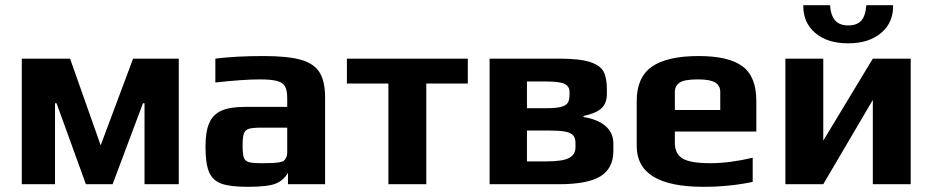

<svg xmlns="http://www.w3.org/2000/svg" viewBox="-20 -710 3594 740"><path d="M64 -484H250L368 -150L493 -484H669V0H537V-312H531L414 0H311L198 -312H192V0H64Z M772 -145Q772 -203 786.5 -236Q801 -269 833.5 -283.5Q866 -298 923 -298H1087V-331Q1087 -362 1078.5 -377Q1070 -392 1047.5 -398Q1025 -404 980 -404Q918 -404 810 -392V-484Q889 -494 995 -494Q1088 -494 1138.5 -480Q1189 -466 1211 -432Q1233 -398 1233 -333V0H1090V-44Q1073 -15 1044 -3Q1015 10 934 10Q866 10 832.5 -2.5Q799 -15 785.5 -47.5Q772 -80 772 -145ZM1054 -84Q1068 -86 1073.5 -90Q1079 -94 1083 -103Q1087 -110 1087 -124V-218H987Q953 -218 939 -213.5Q925 -209 920 -195.5Q915 -182 915 -148Q915 -115 920 -102Q925 -89 939.5 -85Q954 -81 991 -81Q1035 -81 1054 -84Z M1477 -388H1317V-484H1783V-388H1623V0H1477Z M1867 -484H2135Q2214 -484 2254 -471Q2294 -458 2306.5 -433.5Q2319 -409 2319 -366V-349Q2319 -311 2297.5 -292Q2276 -273 2229 -263V-259Q2284 -250 2314 -224Q2344 -198 2344 -157V-128Q2344 -62 2295 -31Q2246 0 2134 0H1867ZM2084 -293Q2123 -293 2142 -298Q2161 -303 2168 -313.5Q2175 -324 2175 -345V-357Q2175 -376 2157.5 -386Q2140 -396 2081 -396H2011V-293ZM2087 -88Q2148 -88 2173 -101Q2198 -114 2198 -142V-160Q2198 -179 2188.5 -189Q2179 -199 2157 -203Q2135 -207 2092 -207H2011V-88Z M2434 -147V-321Q2434 -412 2492.5 -453Q2551 -494 2673 -494Q2788 -494 2841.5 -454.5Q2895 -415 2895 -321V-203H2581V-159Q2581 -117 2611 -99Q2641 -81 2719 -81Q2791 -81 2881 -102V-9Q2792 10 2691 10Q2434 10 2434 -147ZM2756 -286V-356Q2756 -380 2736.5 -392Q2717 -404 2671 -404Q2618 -404 2600 -392Q2581 -379 2581 -356V-286Z M3007 0ZM3007 -484H3153V-168L3344 -484H3490V0H3344V-325L3153 0H3007ZM3076 -690H3179Q3182 -650 3199 -631Q3216 -612 3249 -612Q3283 -612 3299.5 -630.5Q3316 -649 3319 -690H3422Q3424 -624 3376.5 -583.5Q3329 -543 3249 -543Q3169 -543 3122 -583Q3075 -623 3076 -690Z"/></svg>

Font: Play
Style: Bold
Weight: 700
Designer: Jonas Hecksher (Cyrillic expansion: Cyreal)
Foundry: Jonas Hecksher, Playtype, e-types AS
Version: Version 2.101; ttfautohint (v1.5.65-e2d9)